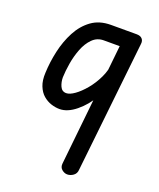

<svg xmlns="http://www.w3.org/2000/svg" viewBox="-128 -755 692 836"><g transform="rotate(20 217.5 -336.5)"><path d="M284 2Q271 2 259 -8Q247 -18 249 -36L316 -675H360Q377 -675 385.5 -666Q394 -657 392 -642L326 -34Q325 -17 312 -7.5Q299 2 284 2ZM44 -382Q46 -432 57.5 -483.5Q69 -535 92 -578.5Q115 -622 151.5 -648.5Q188 -675 241 -675H345L337 -601H234Q204 -601 182.5 -579.5Q161 -558 148 -524.5Q135 -491 129 -455Q123 -419 122 -389Q122 -367 130.5 -348Q139 -329 159 -329Q175 -329 197.5 -345Q220 -361 243 -388.5Q266 -416 283 -451.5Q300 -487 303 -526H313L296 -364Q270 -318 231 -286Q192 -254 155 -254Q136 -254 116 -260.5Q96 -267 79 -281.5Q62 -296 52 -321Q42 -346 44 -382Z"/></g></svg>

Font: Edu NSW ACT Foundation Medium
Style: Regular
Weight: 500
Version: Version 1.003